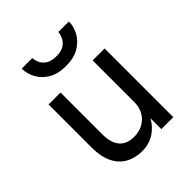

<svg xmlns="http://www.w3.org/2000/svg" viewBox="-192 -784 909 909"><g transform="rotate(-45 262.5 -330.0)"><path d="M176 -670Q176 -657 183 -639.5Q190 -622 209 -608.5Q228 -595 263 -595Q298 -595 316.5 -608.5Q335 -622 342.5 -639.5Q350 -657 350 -670H421Q421 -636 403 -603.5Q385 -571 350 -550.5Q315 -530 263 -530Q210 -530 175 -550.5Q140 -571 122.5 -603.5Q105 -636 105 -670ZM370 -460H450V0H370V-73Q350 -37 318 -15Q281 10 233 10Q186 10 150 -10Q114 -30 94.5 -70.5Q75 -111 75 -170V-460H155V-180Q155 -142 166 -116.5Q177 -91 199 -78Q221 -65 253 -65Q288 -65 314.5 -80Q341 -95 355.5 -121Q370 -147 370 -180Z"/></g></svg>

Font: Venryn Sans
Style: Regular
Weight: 400
Designer: Owen Earl, indestructible type* (font) & Cristiano Sobral (main changes)
Version: Version 3.600; ttfautohint (v1.8.3)